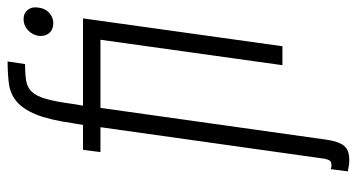

<svg xmlns="http://www.w3.org/2000/svg" viewBox="-242 -538 960 517"><g transform="rotate(-90 238.5 -280.0)"><path d="M52 132Q45 132 41 130L35 176Q44 178 51.5 179Q59 180 66 180Q92 180 103.5 166.5Q115 153 120 121L206 -490H417L423 -537H212L217 -567Q223 -612 230.5 -637.5Q238 -663 249.5 -675Q261 -687 279 -690Q297 -693 324 -693L331 -740Q298 -740 271 -736.5Q244 -733 223.5 -716Q203 -699 188.5 -664Q174 -629 165 -566L160 -537H93L87 -490H154L69 114Q67 123 64 127.5Q61 132 52 132ZM372 0 447 -537H396L321 0ZM400 -657Q398 -639 407.5 -628Q417 -617 434 -617Q450 -617 462 -628Q474 -639 476 -657Q479 -674 470 -685.5Q461 -697 445 -697Q428 -697 415.5 -685.5Q403 -674 400 -657Z"/></g></svg>

Font: Secuela Light
Style: Italic
Weight: 300
Italic angle: -8°
Designer: Fernando Haro
Foundry: deFharo
Version: Version 1.708